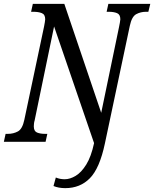

<svg xmlns="http://www.w3.org/2000/svg" viewBox="-38 -734 798 994"><path d="M300 240Q265 240 239 229L251 185Q272 194 297 194Q324 194 353.5 176.5Q383 159 408.5 118Q434 77 449 7L242 -597L141 -109Q139 -104 138 -94.5Q137 -85 137 -80Q137 -55 153.5 -48Q170 -41 196 -41H207L198 0H-18L-9 -41H3Q31 -41 54.5 -53.5Q78 -66 88 -114L190 -596Q192 -607 194 -618Q196 -629 196 -634Q196 -659 178.5 -666Q161 -673 135 -673H123L132 -714H295L486 -150L578 -593Q580 -603 582.5 -616Q585 -629 585 -634Q585 -659 568 -666Q551 -673 525 -673H514L523 -714H740L730 -673H718Q690 -673 667 -660.5Q644 -648 634 -600L505 9Q478 137 427.5 188.5Q377 240 300 240Z"/></svg>

Font: Noto Serif Condensed
Style: Italic
Weight: 400
Width: 3
Italic angle: -12°
Designer: Monotype Design Team
Foundry: Monotype Imaging Inc.
Version: Version 2.014; ttfautohint (v1.8.4.7-5d5b)